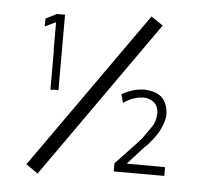

<svg xmlns="http://www.w3.org/2000/svg" viewBox="-51 -750 882 817"><g transform="rotate(5 390.0 -342.0)"><path d="M87.9 -23.4Q100.6 -14.6 138.7 11.7Q257.8 -156.2 614.3 -662.1Q601.6 -670.9 563.5 -696.3Q444.3 -528.3 87.9 -23.4ZM676.8 -25.4Q676.8 -34.2 676.8 -62.5Q635.7 -62.5 514.6 -63.5Q514.6 -63.5 514.6 -65.4Q532.2 -84 583 -140.6Q587.9 -144.5 592.8 -149.4Q596.7 -154.3 601.6 -159.2Q605.5 -164.1 609.4 -168.9Q614.3 -173.8 618.2 -179.7Q627.9 -192.4 634.8 -203.1Q641.6 -213.9 645.5 -223.6Q654.3 -242.2 659.2 -258.8Q663.1 -275.4 663.1 -289.1Q662.1 -311.5 655.3 -328.1Q648.4 -345.7 636.7 -357.4Q635.7 -358.4 635.7 -359.4Q634.8 -359.4 633.8 -360.4Q621.1 -371.1 602.5 -377Q584 -382.8 558.6 -383.8Q553.7 -383.8 547.9 -382.8Q543 -382.8 537.1 -381.8Q532.2 -381.8 527.3 -379.9Q521.5 -378.9 516.6 -377.9Q509.8 -376 502.9 -373Q496.1 -371.1 489.3 -368.2Q483.4 -365.2 477.5 -362.3Q470.7 -359.4 464.8 -355.5Q467.8 -342.8 474.6 -319.3Q478.5 -323.2 484.4 -326.2Q489.3 -329.1 495.1 -332Q500 -335 505.9 -337.9Q511.7 -339.8 517.6 -341.8Q522.5 -343.8 527.3 -344.7Q532.2 -346.7 538.1 -347.7Q543 -348.6 547.9 -348.6Q553.7 -349.6 558.6 -349.6Q574.2 -349.6 585.9 -344.7Q597.7 -340.8 606.4 -333Q615.2 -324.2 619.1 -313.5Q624 -301.8 624 -288.1Q624 -283.2 623 -278.3Q623 -274.4 622.1 -268.6Q621.1 -264.6 620.1 -259.8Q619.1 -254.9 617.2 -251Q615.2 -246.1 613.3 -241.2Q610.4 -236.3 608.4 -232.4Q605.5 -227.5 602.5 -223.6Q599.6 -219.7 596.7 -214.8Q595.7 -213.9 594.7 -212.9Q594.7 -210.9 592.8 -210Q581.1 -192.4 570.3 -177.7Q558.6 -164.1 548.8 -153.3Q519.5 -122.1 460.9 -60.5Q460.9 -51.8 460.9 -25.4Q568.4 -25.4 622.1 -25.4Q675.8 -25.4 676.8 -25.4ZM162.1 -671.9Q162.1 -671.9 163.1 -671.9Q163.1 -671.9 163.1 -671.9Q163.1 -671.9 164.1 -671.9Q164.1 -671.9 164.1 -671.9Q164.1 -671.9 165 -671.9Q165 -671.9 165 -671.9Q165 -671.9 165 -671.9Q166 -671.9 166 -671.9Q166 -671.9 166 -671.9Q167 -671.9 167 -671.9Q167 -671.9 167 -671.9Q168 -671.9 168 -671.9Q168 -671.9 168 -671.9Q168.9 -671.9 168.9 -671.9Q168.9 -671.9 169.9 -671.9Q169.9 -671.9 169.9 -671.9Q169.9 -671.9 170.9 -671.9Q170.9 -671.9 170.9 -671.9Q170.9 -671.9 171.9 -671.9Q171.9 -671.9 171.9 -671.9Q171.9 -671.9 172.9 -671.9Q172.9 -671.9 173.8 -671.9Q173.8 -671.9 173.8 -671.9Q173.8 -671.9 174.8 -671.9Q174.8 -671.9 174.8 -671.9Q174.8 -671.9 175.8 -671.9Q175.8 -671.9 175.8 -671.9Q175.8 -671.9 176.8 -671.9Q176.8 -671.9 177.7 -671.9Q177.7 -671.9 177.7 -671.9Q177.7 -671.9 177.7 -671.9Q178.7 -671.9 178.7 -671.9Q178.7 -671.9 178.7 -671.9Q179.7 -671.9 179.7 -671.9Q179.7 -671.9 180.7 -671.9Q180.7 -671.9 180.7 -671.9Q180.7 -671.9 181.6 -671.9Q181.6 -671.9 182.6 -671.9Q182.6 -671.9 182.6 -671.9Q182.6 -671.9 183.6 -671.9Q183.6 -671.9 183.6 -671.9Q183.6 -671.9 184.6 -671.9Q184.6 -671.9 184.6 -671.9Q184.6 -671.9 185.5 -671.9Q185.5 -671.9 185.5 -671.9Q185.5 -671.9 185.5 -671.9Q185.5 -671.9 186.5 -671.9Q186.5 -671.9 186.5 -671.9Q186.5 -671.9 187.5 -671.9Q187.5 -671.9 187.5 -671.9Q187.5 -671.9 188.5 -671.9Q188.5 -671.9 188.5 -671.9Q188.5 -671.9 189.5 -671.9Q189.5 -671.9 189.5 -671.9Q189.5 -671.9 190.4 -671.9Q190.4 -671.9 190.4 -671.9Q190.4 -671.9 190.4 -671.9Q191.4 -671.9 191.4 -671.9Q191.4 -671.9 191.4 -671.9Q192.4 -671.9 192.4 -671.9Q192.4 -671.9 193.4 -671.9Q193.4 -671.9 193.4 -671.9Q193.4 -671.9 194.3 -671.9Q194.3 -671.9 194.3 -671.9Q194.3 -671.9 195.3 -671.9Q195.3 -671.9 195.3 -671.9Q195.3 -671.9 195.3 -671.9Q195.3 -671.9 196.3 -671.9Q196.3 -671.9 196.3 -671.9Q196.3 -671.9 197.3 -671.9Q197.3 -671.9 198.2 -671.9Q197.3 -671.9 194.3 -671.9Q194.3 -671.9 194.3 -671.9Q194.3 -671.9 194.3 -671.9Q194.3 -671.9 195.3 -671.9Q195.3 -671.9 195.3 -671.9Q195.3 -671.9 195.3 -671.9Q196.3 -671.9 196.3 -671.9Q196.3 -590.8 196.3 -349.6Q196.3 -348.6 195.3 -348.6Q195.3 -348.6 194.3 -348.6Q194.3 -348.6 194.3 -348.6Q194.3 -348.6 193.4 -348.6Q193.4 -348.6 193.4 -348.6Q193.4 -348.6 193.4 -348.6Q193.4 -348.6 196.3 -349.6Q196.3 -349.6 196.3 -349.6Q196.3 -349.6 195.3 -349.6Q195.3 -349.6 195.3 -349.6Q195.3 -349.6 194.3 -349.6Q194.3 -349.6 194.3 -349.6Q194.3 -349.6 193.4 -349.6Q193.4 -349.6 193.4 -349.6Q193.4 -349.6 192.4 -349.6Q192.4 -349.6 191.4 -349.6Q191.4 -349.6 191.4 -349.6Q191.4 -349.6 190.4 -349.6Q190.4 -349.6 190.4 -349.6Q190.4 -349.6 189.5 -349.6Q189.5 -349.6 189.5 -349.6Q189.5 -349.6 188.5 -349.6Q188.5 -349.6 188.5 -349.6Q187.5 -349.6 187.5 -349.6Q187.5 -349.6 187.5 -349.6Q186.5 -349.6 186.5 -349.6Q186.5 -349.6 186.5 -349.6Q185.5 -349.6 185.5 -349.6Q185.5 -349.6 185.5 -349.6Q184.6 -349.6 184.6 -349.6Q184.6 -349.6 183.6 -349.6Q183.6 -349.6 183.6 -349.6Q183.6 -349.6 182.6 -349.6Q182.6 -349.6 182.6 -349.6Q182.6 -349.6 181.6 -349.6Q181.6 -349.6 181.6 -349.6Q181.6 -349.6 180.7 -349.6Q180.7 -349.6 179.7 -349.6Q179.7 -349.6 179.7 -349.6Q179.7 -349.6 178.7 -349.6Q178.7 -349.6 178.7 -349.6Q178.7 -349.6 177.7 -349.6Q177.7 -349.6 177.7 -349.6Q177.7 -349.6 176.8 -349.6Q176.8 -349.6 176.8 -349.6Q176.8 -349.6 175.8 -349.6Q175.8 -349.6 175.8 -349.6Q175.8 -349.6 175.8 -349.6Q174.8 -349.6 174.8 -349.6Q174.8 -349.6 174.8 -349.6Q173.8 -349.6 173.8 -349.6Q173.8 -349.6 173.8 -349.6Q172.9 -348.6 172.9 -348.6Q172.9 -348.6 172.9 -348.6Q172.9 -348.6 172.9 -348.6Q172.9 -348.6 171.9 -348.6Q171.9 -348.6 171.9 -348.6Q171.9 -348.6 170.9 -348.6Q170.9 -348.6 170.9 -348.6Q170.9 -348.6 169.9 -348.6Q169.9 -348.6 169.9 -348.6Q169.9 -348.6 168.9 -348.6Q168.9 -348.6 168 -348.6Q168 -348.6 168 -348.6Q168 -348.6 167 -348.6Q167 -348.6 167 -348.6Q167 -348.6 167 -348.6Q167 -348.6 166 -348.6Q166 -348.6 166 -348.6Q166 -348.6 165 -348.6Q165 -348.6 164.1 -348.6Q164.1 -348.6 164.1 -348.6Q164.1 -348.6 164.1 -348.6Q164.1 -348.6 163.1 -348.6Q163.1 -348.6 163.1 -348.6Q162.1 -348.6 162.1 -348.6Q162.1 -348.6 162.1 -348.6Q162.1 -348.6 162.1 -349.6Q162.1 -349.6 162.1 -349.6Q162.1 -349.6 162.1 -350.6Q162.1 -350.6 162.1 -350.6Q162.1 -350.6 162.1 -350.6Q162.1 -351.6 162.1 -351.6Q162.1 -351.6 162.1 -351.6Q162.1 -352.5 162.1 -352.5Q162.1 -352.5 162.1 -352.5Q162.1 -353.5 162.1 -353.5Q162.1 -353.5 162.1 -353.5Q162.1 -353.5 162.1 -354.5Q162.1 -354.5 162.1 -354.5Q162.1 -354.5 162.1 -355.5Q162.1 -355.5 162.1 -355.5Q162.1 -355.5 162.1 -356.4Q162.1 -356.4 162.1 -356.4Q162.1 -356.4 162.1 -357.4Q162.1 -357.4 162.1 -357.4Q162.1 -357.4 162.1 -358.4Q162.1 -358.4 162.1 -359.4Q162.1 -359.4 162.1 -359.4Q162.1 -359.4 162.1 -360.4Q162.1 -360.4 162.1 -360.4Q162.1 -360.4 162.1 -361.3Q162.1 -361.3 162.1 -361.3Q162.1 -361.3 162.1 -362.3Q162.1 -362.3 162.1 -362.3Q162.1 -362.3 162.1 -363.3Q162.1 -363.3 162.1 -363.3Q162.1 -363.3 162.1 -363.3Q162.1 -364.3 162.1 -364.3Q162.1 -364.3 162.1 -364.3Q162.1 -365.2 162.1 -365.2Q162.1 -365.2 162.1 -365.2Q162.1 -366.2 162.1 -366.2Q162.1 -366.2 162.1 -366.2Q162.1 -366.2 162.1 -367.2Q162.1 -367.2 162.1 -368.2Q162.1 -368.2 162.1 -368.2Q162.1 -368.2 162.1 -369.1Q162.1 -369.1 162.1 -369.1Q162.1 -369.1 162.1 -370.1Q162.1 -370.1 162.1 -370.1Q162.1 -370.1 162.1 -371.1Q162.1 -371.1 162.1 -371.1Q162.1 -371.1 162.1 -372.1Q162.1 -372.1 162.1 -372.1Q162.1 -372.1 162.1 -373Q162.1 -373 162.1 -373Q162.1 -373 162.1 -374Q162.1 -374 162.1 -374Q162.1 -374 162.1 -375Q162.1 -375 162.1 -376Q162.1 -376 162.1 -376Q162.1 -376 162.1 -376Q162.1 -377 162.1 -377Q162.1 -377 162.1 -377Q162.1 -377.9 162.1 -377.9Q162.1 -377.9 162.1 -377.9Q162.1 -378.9 162.1 -378.9Q162.1 -378.9 162.1 -378.9Q162.1 -378.9 162.1 -379.9Q162.1 -379.9 162.1 -380.9Q162.1 -380.9 162.1 -380.9Q162.1 -380.9 162.1 -381.8Q162.1 -381.8 162.1 -381.8Q162.1 -381.8 162.1 -382.8Q162.1 -382.8 162.1 -382.8Q162.1 -382.8 162.1 -383.8Q162.1 -383.8 162.1 -383.8Q162.1 -383.8 162.1 -384.8Q162.1 -384.8 162.1 -384.8Q162.1 -384.8 162.1 -385.7Q162.1 -385.7 162.1 -386.7Q162.1 -386.7 162.1 -386.7Q162.1 -386.7 162.1 -387.7Q162.1 -387.7 162.1 -387.7Q162.1 -387.7 162.1 -388.7Q162.1 -388.7 162.1 -388.7Q162.1 -388.7 162.1 -388.7Q162.1 -389.6 162.1 -389.6Q162.1 -389.6 162.1 -390.6Q162.1 -390.6 162.1 -390.6Q162.1 -391.6 162.1 -391.6Q162.1 -391.6 162.1 -391.6Q162.1 -391.6 162.1 -392.6Q162.1 -392.6 162.1 -392.6Q162.1 -392.6 162.1 -393.6Q162.1 -393.6 162.1 -393.6Q162.1 -393.6 162.1 -394.5Q162.1 -394.5 162.1 -395.5Q162.1 -395.5 162.1 -395.5Q162.1 -395.5 162.1 -396.5Q162.1 -396.5 162.1 -396.5Q162.1 -396.5 162.1 -397.5Q162.1 -397.5 162.1 -397.5Q162.1 -397.5 162.1 -398.4Q162.1 -398.4 162.1 -398.4Q162.1 -398.4 162.1 -399.4Q162.1 -399.4 162.1 -400.4Q162.1 -400.4 162.1 -400.4Q162.1 -400.4 162.1 -400.4Q162.1 -401.4 162.1 -401.4Q162.1 -401.4 162.1 -401.4Q162.1 -402.3 162.1 -402.3Q162.1 -402.3 162.1 -402.3Q162.1 -403.3 162.1 -403.3Q162.1 -404.3 162.1 -404.3Q162.1 -404.3 162.1 -404.3Q162.1 -404.3 162.1 -405.3Q162.1 -405.3 162.1 -405.3Q162.1 -405.3 162.1 -406.2Q162.1 -406.2 162.1 -406.2Q162.1 -406.2 162.1 -407.2Q162.1 -407.2 162.1 -408.2Q162.1 -408.2 162.1 -408.2Q162.1 -408.2 162.1 -409.2Q162.1 -409.2 162.1 -409.2Q162.1 -409.2 162.1 -410.2Q162.1 -410.2 162.1 -410.2Q162.1 -410.2 162.1 -411.1Q162.1 -411.1 162.1 -412.1Q162.1 -412.1 162.1 -412.1Q162.1 -412.1 162.1 -413.1Q162.1 -413.1 162.1 -413.1Q162.1 -413.1 162.1 -413.1Q162.1 -414.1 162.1 -414.1Q162.1 -414.1 162.1 -414.1Q162.1 -415 162.1 -415Q162.1 -416 162.1 -416Q162.1 -416 162.1 -416Q162.1 -417 162.1 -417Q162.1 -417 162.1 -417Q162.1 -417 162.1 -418Q162.1 -418 162.1 -418Q162.1 -418 162.1 -418.9Q162.1 -418.9 162.1 -419.9Q162.1 -419.9 162.1 -419.9Q162.1 -419.9 162.1 -420.9Q162.1 -420.9 162.1 -420.9Q162.1 -420.9 162.1 -421.9Q162.1 -421.9 162.1 -421.9Q162.1 -421.9 162.1 -422.9Q162.1 -422.9 162.1 -423.8Q162.1 -423.8 162.1 -423.8Q162.1 -423.8 162.1 -424.8Q162.1 -424.8 162.1 -424.8Q162.1 -424.8 162.1 -425.8Q162.1 -425.8 162.1 -425.8Q162.1 -425.8 162.1 -425.8Q162.1 -426.8 162.1 -426.8Q162.1 -427.7 162.1 -427.7Q162.1 -427.7 162.1 -427.7Q162.1 -428.7 162.1 -428.7Q162.1 -428.7 162.1 -428.7Q162.1 -428.7 162.1 -429.7Q162.1 -429.7 162.1 -429.7Q162.1 -430.7 162.1 -430.7Q162.1 -430.7 162.1 -431.6Q162.1 -431.6 162.1 -431.6Q162.1 -431.6 162.1 -432.6Q162.1 -432.6 162.1 -432.6Q162.1 -432.6 162.1 -433.6Q162.1 -433.6 162.1 -434.6Q162.1 -434.6 162.1 -434.6Q162.1 -434.6 162.1 -435.5Q162.1 -435.5 162.1 -435.5Q162.1 -435.5 162.1 -436.5Q162.1 -436.5 162.1 -436.5Q162.1 -436.5 162.1 -437.5Q162.1 -437.5 162.1 -438.5Q162.1 -438.5 162.1 -438.5Q162.1 -438.5 162.1 -438.5Q162.1 -439.5 162.1 -439.5Q162.1 -439.5 162.1 -439.5Q162.1 -440.4 162.1 -440.4Q162.1 -440.4 162.1 -440.4Q162.1 -441.4 162.1 -441.4Q162.1 -441.4 162.1 -442.4Q162.1 -442.4 162.1 -442.4Q162.1 -442.4 162.1 -443.4Q162.1 -443.4 162.1 -443.4Q162.1 -443.4 162.1 -444.3Q162.1 -444.3 162.1 -444.3Q162.1 -444.3 162.1 -445.3Q162.1 -445.3 162.1 -446.3Q162.1 -446.3 162.1 -446.3Q162.1 -446.3 162.1 -447.3Q162.1 -447.3 162.1 -447.3Q162.1 -447.3 162.1 -448.2Q162.1 -448.2 162.1 -448.2Q162.1 -448.2 162.1 -449.2Q162.1 -449.2 162.1 -450.2Q162.1 -450.2 162.1 -450.2Q162.1 -450.2 162.1 -451.2Q162.1 -451.2 162.1 -451.2Q162.1 -451.2 162.1 -451.2Q162.1 -452.1 162.1 -452.1Q162.1 -452.1 162.1 -453.1Q162.1 -453.1 162.1 -453.1Q162.1 -454.1 162.1 -454.1Q162.1 -454.1 162.1 -454.1Q162.1 -454.1 162.1 -455.1Q162.1 -455.1 162.1 -455.1Q162.1 -456.1 162.1 -456.1Q162.1 -456.1 162.1 -457Q162.1 -457 162.1 -457Q162.1 -457 162.1 -458Q162.1 -458 162.1 -458Q162.1 -458 162.1 -459Q162.1 -459 162.1 -459Q162.1 -459 162.1 -460Q162.1 -460 162.1 -460.9Q162.1 -460.9 162.1 -460.9Q162.1 -460.9 162.1 -461.9Q162.1 -461.9 162.1 -461.9Q162.1 -461.9 162.1 -462.9Q162.1 -462.9 162.1 -462.9Q162.1 -462.9 162.1 -463.9Q162.1 -463.9 162.1 -463.9Q162.1 -464.8 162.1 -464.8Q162.1 -464.8 162.1 -464.8Q162.1 -465.8 162.1 -465.8Q162.1 -465.8 162.1 -465.8Q162.1 -466.8 162.1 -466.8Q162.1 -466.8 162.1 -467.8Q162.1 -467.8 162.1 -467.8Q162.1 -467.8 162.1 -468.8Q162.1 -468.8 162.1 -468.8Q162.1 -468.8 162.1 -469.7Q162.1 -469.7 162.1 -469.7Q162.1 -469.7 162.1 -470.7Q162.1 -470.7 162.1 -471.7Q162.1 -471.7 162.1 -471.7Q162.1 -471.7 162.1 -472.7Q162.1 -472.7 162.1 -472.7Q162.1 -472.7 162.1 -473.6Q162.1 -473.6 162.1 -473.6Q162.1 -473.6 162.1 -474.6Q162.1 -474.6 162.1 -474.6Q162.1 -474.6 162.1 -475.6Q162.1 -475.6 162.1 -476.6Q162.1 -476.6 162.1 -476.6Q162.1 -476.6 162.1 -476.6Q162.1 -477.5 162.1 -477.5Q162.1 -477.5 162.1 -477.5Q162.1 -478.5 162.1 -478.5Q162.1 -478.5 162.1 -479.5Q162.1 -479.5 162.1 -479.5Q162.1 -479.5 162.1 -480.5Q162.1 -480.5 162.1 -480.5Q162.1 -480.5 162.1 -481.4Q162.1 -481.4 162.1 -481.4Q162.1 -481.4 162.1 -482.4Q162.1 -482.4 162.1 -483.4Q162.1 -483.4 162.1 -483.4Q162.1 -483.4 162.1 -484.4Q162.1 -484.4 162.1 -484.4Q162.1 -484.4 162.1 -485.4Q162.1 -485.4 162.1 -485.4Q162.1 -485.4 162.1 -486.3Q162.1 -486.3 162.1 -486.3Q162.1 -486.3 162.1 -487.3Q162.1 -487.3 162.1 -488.3Q162.1 -488.3 162.1 -488.3Q162.1 -488.3 162.1 -489.3Q162.1 -489.3 162.1 -489.3Q162.1 -489.3 162.1 -489.3Q162.1 -490.2 162.1 -490.2Q162.1 -490.2 162.1 -490.2Q162.1 -491.2 162.1 -491.2Q162.1 -492.2 162.1 -492.2Q162.1 -492.2 162.1 -492.2Q162.1 -492.2 162.1 -493.2Q162.1 -493.2 162.1 -493.2Q162.1 -493.2 162.1 -494.1Q162.1 -494.1 162.1 -494.1Q162.1 -494.1 162.1 -495.1Q162.1 -495.1 162.1 -495.1Q162.1 -495.1 162.1 -496.1Q162.1 -496.1 162.1 -496.1Q162.1 -496.1 162.1 -497.1Q162.1 -497.1 162.1 -497.1Q162.1 -497.1 162.1 -498Q162.1 -498 162.1 -498Q162.1 -498 162.1 -499Q162.1 -499 162.1 -499Q162.1 -499 162.1 -500Q162.1 -500 162.1 -500Q162.1 -500 162.1 -501Q162.1 -501 162.1 -501Q162.1 -501 162.1 -501Q162.1 -502 162.1 -502Q162.1 -502 162.1 -502Q162.1 -502.9 162.1 -502.9Q162.1 -502.9 162.1 -502.9Q162.1 -503.9 162.1 -503.9Q162.1 -503.9 162.1 -503.9Q162.1 -504.9 162.1 -504.9Q162.1 -504.9 162.1 -504.9Q162.1 -504.9 162.1 -505.9Q162.1 -505.9 162.1 -505.9Q162.1 -505.9 162.1 -506.8Q162.1 -506.8 162.1 -506.8Q162.1 -506.8 162.1 -507.8Q162.1 -507.8 162.1 -507.8Q162.1 -507.8 162.1 -508.8Q162.1 -508.8 162.1 -508.8Q162.1 -508.8 162.1 -509.8Q162.1 -509.8 162.1 -509.8Q162.1 -509.8 162.1 -510.7Q162.1 -510.7 162.1 -510.7Q162.1 -510.7 162.1 -511.7Q162.1 -511.7 162.1 -511.7Q162.1 -511.7 162.1 -512.7Q162.1 -512.7 162.1 -512.7Q162.1 -512.7 162.1 -513.7Q162.1 -513.7 162.1 -513.7Q162.1 -513.7 162.1 -513.7Q162.1 -514.6 162.1 -514.6Q162.1 -514.6 162.1 -514.6Q162.1 -515.6 162.1 -515.6Q162.1 -515.6 162.1 -515.6Q162.1 -516.6 162.1 -516.6Q162.1 -516.6 162.1 -516.6Q162.1 -517.6 162.1 -517.6Q162.1 -517.6 162.1 -517.6Q162.1 -517.6 162.1 -518.6Q162.1 -518.6 162.1 -518.6Q161.1 -518.6 161.1 -519.5Q161.1 -519.5 161.1 -519.5Q161.1 -519.5 161.1 -520.5Q161.1 -520.5 161.1 -520.5Q161.1 -520.5 161.1 -521.5Q161.1 -521.5 161.1 -521.5Q161.1 -521.5 161.1 -522.5Q161.1 -522.5 161.1 -522.5Q161.1 -522.5 161.1 -523.4Q161.1 -523.4 161.1 -523.4Q161.1 -523.4 161.1 -524.4Q161.1 -524.4 161.1 -524.4Q161.1 -524.4 161.1 -525.4Q161.1 -525.4 161.1 -525.4Q161.1 -525.4 161.1 -526.4Q161.1 -526.4 161.1 -526.4Q161.1 -526.4 161.1 -526.4Q161.1 -527.3 161.1 -527.3Q161.1 -527.3 161.1 -527.3Q161.1 -528.3 161.1 -528.3Q161.1 -528.3 161.1 -528.3Q161.1 -529.3 161.1 -529.3Q161.1 -529.3 161.1 -529.3Q161.1 -529.3 161.1 -530.3Q161.1 -530.3 161.1 -530.3Q161.1 -530.3 161.1 -531.2Q161.1 -531.2 161.1 -531.2Q161.1 -531.2 161.1 -532.2Q161.1 -532.2 161.1 -532.2Q161.1 -532.2 161.1 -533.2Q161.1 -533.2 161.1 -533.2Q161.1 -533.2 161.1 -534.2Q161.1 -534.2 161.1 -534.2Q161.1 -534.2 161.1 -535.2Q161.1 -535.2 161.1 -535.2Q161.1 -535.2 161.1 -535.2Q161.1 -535.2 161.1 -536.1Q161.1 -536.1 161.1 -536.1Q161.1 -536.1 161.1 -537.1Q161.1 -537.1 161.1 -537.1Q161.1 -537.1 161.1 -538.1Q161.1 -538.1 161.1 -538.1Q161.1 -538.1 161.1 -539.1Q161.1 -539.1 161.1 -539.1Q161.1 -539.1 161.1 -539.1Q161.1 -540 161.1 -540Q161.1 -540 161.1 -540Q161.1 -541 161.1 -541Q161.1 -541 161.1 -541Q161.1 -542 161.1 -542Q161.1 -542 161.1 -542Q161.1 -542 161.1 -543Q161.1 -543 161.1 -543Q161.1 -543 161.1 -543.9Q161.1 -543.9 161.1 -543.9Q161.1 -543.9 161.1 -544.9Q161.1 -544.9 161.1 -544.9Q161.1 -544.9 161.1 -545.9Q161.1 -545.9 161.1 -546.9Q161.1 -546.9 161.1 -546.9Q161.1 -546.9 161.1 -547.9Q161.1 -547.9 161.1 -547.9Q161.1 -547.9 161.1 -548.8Q161.1 -548.8 161.1 -548.8Q161.1 -548.8 161.1 -549.8Q161.1 -549.8 161.1 -549.8Q161.1 -549.8 161.1 -550.8Q161.1 -550.8 161.1 -550.8Q161.1 -550.8 161.1 -551.8Q161.1 -551.8 161.1 -551.8Q161.1 -551.8 161.1 -551.8Q161.1 -552.7 161.1 -552.7Q161.1 -552.7 161.1 -552.7Q161.1 -553.7 161.1 -553.7Q161.1 -553.7 161.1 -553.7Q161.1 -553.7 161.1 -553.7Q161.1 -554.7 161.1 -554.7Q161.1 -554.7 161.1 -554.7Q161.1 -554.7 161.1 -555.7Q161.1 -555.7 161.1 -555.7Q161.1 -555.7 161.1 -556.6Q161.1 -556.6 161.1 -556.6Q161.1 -556.6 161.1 -557.6Q161.1 -557.6 161.1 -557.6Q161.1 -557.6 161.1 -558.6Q161.1 -558.6 161.1 -558.6Q161.1 -558.6 161.1 -559.6Q161.1 -559.6 161.1 -560.5Q161.1 -560.5 161.1 -560.5Q161.1 -560.5 161.1 -561.5Q161.1 -561.5 161.1 -561.5Q161.1 -561.5 161.1 -562.5Q161.1 -562.5 161.1 -562.5Q161.1 -562.5 161.1 -563.5Q161.1 -563.5 161.1 -563.5Q161.1 -563.5 161.1 -564.5Q161.1 -564.5 161.1 -564.5Q161.1 -564.5 161.1 -564.5Q161.1 -564.5 161.1 -564.5Q161.1 -565.4 161.1 -565.4Q161.1 -565.4 161.1 -565.4Q161.1 -566.4 161.1 -566.4Q161.1 -566.4 161.1 -566.4Q161.1 -567.4 161.1 -567.4Q161.1 -567.4 161.1 -567.4Q161.1 -567.4 161.1 -568.4Q161.1 -568.4 161.1 -568.4Q161.1 -569.3 161.1 -569.3Q161.1 -569.3 161.1 -570.3Q161.1 -570.3 161.1 -570.3Q161.1 -570.3 161.1 -571.3Q161.1 -571.3 161.1 -571.3Q161.1 -571.3 161.1 -572.3Q161.1 -572.3 161.1 -572.3Q161.1 -572.3 161.1 -573.2Q161.1 -573.2 161.1 -573.2Q161.1 -573.2 161.1 -573.2Q161.1 -573.2 161.1 -574.2Q161.1 -574.2 161.1 -574.2Q161.1 -574.2 161.1 -575.2Q161.1 -575.2 161.1 -575.2Q161.1 -575.2 161.1 -576.2Q161.1 -576.2 161.1 -576.2Q161.1 -576.2 161.1 -577.1Q161.1 -577.1 161.1 -577.1Q161.1 -578.1 161.1 -578.1Q161.1 -578.1 161.1 -578.1Q161.1 -579.1 161.1 -579.1Q161.1 -579.1 161.1 -579.1Q161.1 -580.1 161.1 -580.1Q161.1 -580.1 161.1 -580.1Q161.1 -580.1 161.1 -580.1Q161.1 -580.1 161.1 -581.1Q161.1 -581.1 161.1 -581.1Q161.1 -581.1 161.1 -582Q161.1 -582 161.1 -582Q161.1 -583 161.1 -583Q161.1 -583 161.1 -584Q161.1 -584 161.1 -584Q161.1 -584 161.1 -585Q161.1 -585 161.1 -585Q161.1 -585 161.1 -585.9Q161.1 -585.9 161.1 -585.9Q161.1 -585.9 161.1 -585.9Q161.1 -585.9 161.1 -586.9Q161.1 -586.9 161.1 -586.9Q161.1 -586.9 161.1 -587.9Q161.1 -587.9 161.1 -588.9Q161.1 -588.9 161.1 -588.9Q161.1 -588.9 161.1 -589.8Q161.1 -589.8 161.1 -589.8Q161.1 -589.8 161.1 -589.8Q161.1 -589.8 161.1 -589.8Q161.1 -590.8 161.1 -590.8Q161.1 -590.8 161.1 -590.8Q161.1 -591.8 161.1 -591.8Q161.1 -591.8 161.1 -592.8Q161.1 -592.8 161.1 -592.8Q161.1 -592.8 161.1 -593.8Q161.1 -593.8 161.1 -593.8Q161.1 -593.8 161.1 -594.7Q161.1 -594.7 161.1 -594.7Q161.1 -594.7 161.1 -594.7Q161.1 -594.7 161.1 -595.7Q161.1 -595.7 161.1 -595.7Q161.1 -595.7 161.1 -596.7Q161.1 -596.7 161.1 -597.7Q161.1 -597.7 161.1 -597.7Q161.1 -597.7 161.1 -598.6Q161.1 -598.6 161.1 -598.6Q161.1 -598.6 161.1 -598.6Q161.1 -598.6 161.1 -599.6Q161.1 -599.6 161.1 -599.6Q161.1 -599.6 161.1 -600.6Q161.1 -600.6 161.1 -601.6Q161.1 -601.6 161.1 -601.6Q161.1 -601.6 161.1 -601.6Q161.1 -601.6 161.1 -601.6Q161.1 -602.5 161.1 -602.5Q161.1 -602.5 161.1 -602.5Q161.1 -603.5 161.1 -603.5Q161.1 -604.5 161.1 -604.5Q161.1 -604.5 161.1 -604.5Q161.1 -605.5 161.1 -605.5Q161.1 -605.5 161.1 -605.5Q161.1 -605.5 161.1 -605.5Q161.1 -605.5 161.1 -606.4Q161.1 -606.4 161.1 -607.4Q161.1 -607.4 161.1 -607.4Q161.1 -607.4 161.1 -608.4Q161.1 -608.4 161.1 -608.4Q161.1 -608.4 161.1 -608.4Q161.1 -608.4 161.1 -609.4Q161.1 -609.4 161.1 -610.4Q161.1 -610.4 161.1 -610.4Q161.1 -610.4 161.1 -611.3Q161.1 -611.3 161.1 -611.3Q161.1 -611.3 161.1 -611.3Q161.1 -611.3 161.1 -612.3Q161.1 -612.3 161.1 -613.3Q161.1 -613.3 161.1 -613.3Q161.1 -613.3 161.1 -614.3Q161.1 -614.3 161.1 -614.3Q161.1 -614.3 161.1 -614.3Q161.1 -614.3 161.1 -615.2Q161.1 -615.2 161.1 -615.2Q161.1 -616.2 161.1 -616.2Q161.1 -616.2 161.1 -616.2Q161.1 -616.2 161.1 -616.2Q161.1 -617.2 161.1 -617.2Q161.1 -618.2 161.1 -618.2Q161.1 -618.2 161.1 -618.2Q161.1 -618.2 161.1 -618.2Q161.1 -618.2 161.1 -619.1Q161.1 -619.1 161.1 -620.1Q161.1 -620.1 161.1 -620.1Q161.1 -620.1 161.1 -621.1Q161.1 -621.1 161.1 -621.1Q161.1 -621.1 161.1 -622.1Q161.1 -622.1 161.1 -622.1Q161.1 -622.1 161.1 -623Q161.1 -623 161.1 -623Q161.1 -623 161.1 -623Q161.1 -623 161.1 -624Q161.1 -624 161.1 -625Q161.1 -625 161.1 -625Q161.1 -625 161.1 -625Q161.1 -625 161.1 -626Q161.1 -626 161.1 -627Q161.1 -627 161.1 -627Q161.1 -627 161.1 -627Q161.1 -627 161.1 -627.9Q161.1 -627.9 161.1 -627.9Q161.1 -627.9 161.1 -627.9Q161.1 -628.9 161.1 -628.9Q161.1 -629.9 161.1 -629.9Q161.1 -629.9 161.1 -629.9Q161.1 -629.9 161.1 -629.9Q161.1 -630.9 161.1 -630.9Q161.1 -630.9 161.1 -631.8Q161.1 -631.8 161.1 -631.8Q161.1 -631.8 161.1 -632.8Q161.1 -632.8 161.1 -632.8Q161.1 -632.8 161.1 -632.8Q161.1 -632.8 161.1 -633.8Q161.1 -633.8 161.1 -634.8Q161.1 -634.8 161.1 -634.8Q161.1 -634.8 161.1 -634.8Q161.1 -634.8 161.1 -635.7Q161.1 -635.7 161.1 -636.7Q149.4 -630.9 114.3 -614.3Q114.3 -622.1 115.2 -648.4Q115.2 -648.4 115.2 -648.4Q115.2 -648.4 115.2 -648.4Q116.2 -648.4 116.2 -648.4Q116.2 -648.4 116.2 -649.4Q117.2 -649.4 117.2 -649.4Q117.2 -649.4 117.2 -649.4Q118.2 -649.4 118.2 -650.4Q118.2 -650.4 118.2 -650.4Q119.1 -650.4 119.1 -650.4Q119.1 -650.4 120.1 -650.4Q120.1 -650.4 120.1 -651.4Q120.1 -651.4 121.1 -651.4Q121.1 -651.4 121.1 -651.4Q121.1 -651.4 122.1 -651.4Q122.1 -651.4 122.1 -652.3Q122.1 -652.3 123 -652.3Q123 -652.3 123 -652.3Q123 -652.3 124 -653.3Q124 -653.3 125 -653.3Q125 -653.3 125 -653.3Q125 -653.3 126 -653.3Q126 -653.3 126 -654.3Q126 -654.3 127 -654.3Q127 -654.3 127 -654.3Q127 -654.3 127.9 -655.3Q127.9 -655.3 127.9 -655.3Q128.9 -655.3 128.9 -655.3Q128.9 -655.3 128.9 -655.3Q129.9 -655.3 129.9 -656.2Q129.9 -656.2 129.9 -656.2Q130.9 -656.2 130.9 -656.2Q130.9 -656.2 130.9 -656.2Q131.8 -656.2 131.8 -656.2Q131.8 -657.2 132.8 -657.2Q132.8 -657.2 132.8 -657.2Q132.8 -657.2 133.8 -657.2Q133.8 -658.2 133.8 -658.2Q133.8 -658.2 134.8 -658.2Q134.8 -658.2 134.8 -658.2Q134.8 -658.2 135.7 -658.2Q135.7 -659.2 136.7 -659.2Q136.7 -659.2 136.7 -659.2Q136.7 -659.2 137.7 -659.2Q137.7 -659.2 137.7 -660.2Q137.7 -660.2 138.7 -660.2Q138.7 -660.2 139.6 -660.2Q139.6 -660.2 139.6 -660.2Q139.6 -660.2 139.6 -661.1Q140.6 -661.1 140.6 -661.1Q140.6 -661.1 140.6 -661.1Q141.6 -661.1 141.6 -661.1Q141.6 -661.1 141.6 -662.1Q142.6 -662.1 142.6 -662.1Q142.6 -662.1 142.6 -662.1Q143.6 -662.1 143.6 -662.1Q143.6 -662.1 143.6 -663.1Q143.6 -663.1 143.6 -663.1Q143.6 -663.1 144.5 -663.1Q144.5 -663.1 144.5 -663.1Q144.5 -663.1 145.5 -664.1Q145.5 -664.1 145.5 -664.1Q145.5 -664.1 146.5 -664.1Q146.5 -664.1 146.5 -664.1Q146.5 -664.1 147.5 -665Q147.5 -665 147.5 -665Q147.5 -665 148.4 -665Q148.4 -665 148.4 -665Q148.4 -665 149.4 -666Q149.4 -666 149.4 -666Q149.4 -666 150.4 -666Q150.4 -666 150.4 -666Q150.4 -666 151.4 -667Q151.4 -667 152.3 -667Q152.3 -667 152.3 -667Q152.3 -667 152.3 -668Q153.3 -668 153.3 -668Q153.3 -668 153.3 -668Q154.3 -668 154.3 -668Q154.3 -668 154.3 -668.9Q154.3 -668.9 154.3 -668.9Q155.3 -668.9 155.3 -668.9Q155.3 -668.9 155.3 -668.9Q156.2 -668.9 156.2 -668.9Q156.2 -668.9 157.2 -668.9Q157.2 -669.9 157.2 -669.9Q157.2 -669.9 158.2 -669.9Q158.2 -669.9 158.2 -669.9Q158.2 -669.9 158.2 -669.9Q159.2 -670.9 159.2 -670.9Q159.2 -670.9 160.2 -670.9Q160.2 -670.9 160.2 -670.9Q160.2 -670.9 160.2 -670.9Q160.2 -671.9 161.1 -671.9Q161.1 -671.9 162.1 -671.9Q162.1 -671.9 162.1 -671.9Z"/></g></svg>

Font: Aptus Gothic JP
Style: Medium
Weight: 400
Designer: Fuminori Ogawa / Motoya
Version: Version 1